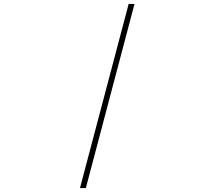

<svg xmlns="http://www.w3.org/2000/svg" viewBox="-20 -820 1090 982"><path d="M668 -800 419 142H389L638 -800Z"/></svg>

Font: League Mono Extended Thin
Style: Regular
Weight: 100
Width: 9
Designer: Tyler Finck
Foundry: The League of Moveable Type / Tyler Finck
Version: Version 2.210